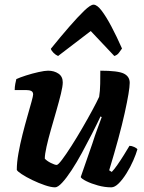

<svg xmlns="http://www.w3.org/2000/svg" viewBox="-20 -803 616 823"><path d="M216 0Q199 0 172.5 -9Q146 -18 119 -31Q92 -44 73 -56.5Q54 -69 52 -75Q52 -106 59 -145.5Q66 -185 76.5 -226.5Q87 -268 97.5 -304.5Q108 -341 115 -366.5Q122 -392 122 -398Q122 -409 114 -413Q106 -417 92 -417H43Q43 -430 45.5 -443.5Q48 -457 50 -464Q65 -471 91.5 -479.5Q118 -488 145 -494Q172 -500 186 -500Q212 -500 230.5 -487.5Q249 -475 249 -450Q249 -433 241 -400.5Q233 -368 221.5 -328Q210 -288 198.5 -248Q187 -208 179.5 -174.5Q172 -141 172 -123Q181 -113 198 -104.5Q215 -96 223 -96Q229 -96 246 -118.5Q263 -141 286 -177Q309 -213 332.5 -253.5Q356 -294 375.5 -330Q395 -366 405 -388Q409 -412 409.5 -444Q410 -476 410 -500Q486 -500 511 -487.5Q536 -475 536 -448Q536 -416 514.5 -318.5Q493 -221 448 -73L459 -66Q469 -76 483 -96Q497 -116 511 -138.5Q525 -161 535 -178Q544 -178 555 -173Q566 -168 569 -163Q563 -142 551 -114.5Q539 -87 522.5 -60.5Q506 -34 489 -17Q472 0 457 0Q429 0 400 -8Q371 -16 350 -26.5Q329 -37 326 -44L376 -188Q387 -223 398.5 -253.5Q410 -284 416 -301L411 -304Q395 -270 374 -229Q353 -188 331 -147.5Q309 -107 287 -73.5Q265 -40 246.5 -20Q228 0 216 0ZM229 -563Q219 -567 209.5 -576.5Q200 -586 198 -594Q240 -646 277 -688.5Q314 -731 341 -757Q368 -783 381 -783Q396 -783 415.5 -757.5Q435 -732 457.5 -689.5Q480 -647 503 -595Q497 -587 490 -577Q483 -567 470 -563L369 -670Z"/></svg>

Font: Texturina ExtraBold
Style: Italic
Weight: 800
Italic angle: -11°
Designer: Guillermo Torres Carreño
Foundry: Omnibus-Type
Version: Version 1.002; ttfautohint (v1.8.3)